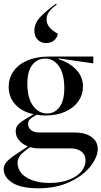

<svg xmlns="http://www.w3.org/2000/svg" viewBox="-21 -814 549 1039"><path d="M-1 101Q-1 82 11.5 66Q24 50 55 28L130 -22Q99 -34 81.5 -55.5Q64 -77 64 -103Q64 -125 77.5 -140Q91 -155 128 -176L161 -196Q98 -209 62 -248.5Q26 -288 26 -344Q26 -390 51.5 -427.5Q77 -465 126.5 -486.5Q176 -508 246 -508H484V-471L297 -498L296 -494Q353 -476 390.5 -438Q428 -400 428 -345Q428 -302 403.5 -266.5Q379 -231 333 -210Q287 -189 225 -189Q197 -189 177 -193Q150 -178 140.5 -168Q131 -158 131 -144Q131 -123 147 -110Q163 -97 193 -97H383Q441 -97 474.5 -72.5Q508 -48 508 -8Q508 35 469 85.5Q430 136 356.5 170.5Q283 205 186 205Q93 205 46 175Q-1 145 -1 101ZM248 176Q309 176 353 158.5Q397 141 419.5 113.5Q442 86 442 54Q442 24 420 6.5Q398 -11 359 -11H193Q163 -11 142 -18Q103 9 88.5 27Q74 45 74 69Q74 97 93.5 121.5Q113 146 152.5 161Q192 176 248 176ZM234 -200Q275 -200 301 -234.5Q327 -269 327 -337Q327 -414 298 -455.5Q269 -497 224 -497Q181 -497 154 -463Q127 -429 127 -361Q127 -284 157.5 -242Q188 -200 234 -200ZM165 -647Q165 -689 198 -723Q231 -757 282 -794L286 -789Q257 -768 244 -749.5Q231 -731 231 -709Q231 -663 292 -632Q289 -610 272 -595.5Q255 -581 228 -581Q200 -581 182.5 -599.5Q165 -618 165 -647Z"/></svg>

Font: Nyght Serif
Style: Regular
Weight: 400
Designer: Maksym Kobuzan
Version: Version 0.410;July 4, 2025;FontCreator 15.0.0.2958 64-bit